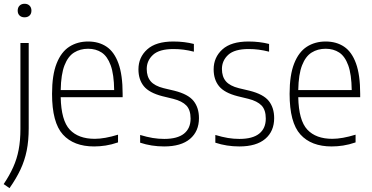

<svg xmlns="http://www.w3.org/2000/svg" viewBox="-32 -769 1974 1020"><path d="M18.5 230.5 -12.5 209Q18.5 163 38.2 119Q58 75 67.2 26Q76.5 -23 76.5 -83.5V-540.5H120.5V-88Q120.5 -21.5 109.8 31.5Q99 84.5 76.5 132.2Q54 180 18.5 230.5ZM98.5 -677Q82 -677 72 -686.5Q62 -696 62 -712.5Q62 -729 72 -739Q82 -749 98.5 -749Q115 -749 125 -739Q135 -729 135 -712.5Q135 -696 125 -686.5Q115 -677 98.5 -677Z M468 9Q359.5 9 302 -54.5Q244.5 -118 244.5 -270.5Q244.5 -370.5 268.8 -431.8Q293 -493 336.2 -520.8Q379.5 -548.5 436 -548.5Q493 -548.5 534 -521Q575 -493.5 597.2 -432.2Q619.5 -371 619.5 -270V-252.5H290.5Q293 -129 338.8 -80.2Q384.5 -31.5 471.5 -31.5Q523.5 -31.5 595 -53.5V-12.5Q560 -0.5 529 4.2Q498 9 468 9ZM436 -510Q394 -510 361.8 -490Q329.5 -470 310.8 -422.2Q292 -374.5 290.5 -290.5H574.5Q573.5 -374 556 -422Q538.5 -470 508 -490Q477.5 -510 436 -510Z M840 9Q772.5 9 712.5 -11V-52Q749 -41 779.2 -36Q809.5 -31 840.5 -31Q910.5 -31 945.5 -59Q980.5 -87 980.5 -139Q980.5 -185 958 -208.5Q935.5 -232 888 -244L830.5 -258Q760.5 -276 732 -311.2Q703.5 -346.5 703.5 -400.5Q703.5 -464.5 750 -506.5Q796.5 -548.5 888.5 -548.5Q919 -548.5 945.8 -545.2Q972.5 -542 998 -535.5V-494.5Q968 -502 942.8 -505.2Q917.5 -508.5 889.5 -508.5Q814.5 -508.5 781 -477.8Q747.5 -447 747.5 -402.5Q747.5 -362 768.5 -337.2Q789.5 -312.5 837.5 -300.5L894.5 -287Q968 -268.5 996.5 -232.5Q1025 -196.5 1025 -141.5Q1025 -71.5 977.5 -31.2Q930 9 840 9Z M1239.5 9Q1172 9 1112 -11V-52Q1148.5 -41 1178.8 -36Q1209 -31 1240 -31Q1310 -31 1345 -59Q1380 -87 1380 -139Q1380 -185 1357.5 -208.5Q1335 -232 1287.5 -244L1230 -258Q1160 -276 1131.5 -311.2Q1103 -346.5 1103 -400.5Q1103 -464.5 1149.5 -506.5Q1196 -548.5 1288 -548.5Q1318.5 -548.5 1345.2 -545.2Q1372 -542 1397.5 -535.5V-494.5Q1367.5 -502 1342.2 -505.2Q1317 -508.5 1289 -508.5Q1214 -508.5 1180.5 -477.8Q1147 -447 1147 -402.5Q1147 -362 1168 -337.2Q1189 -312.5 1237 -300.5L1294 -287Q1367.5 -268.5 1396 -232.5Q1424.5 -196.5 1424.5 -141.5Q1424.5 -71.5 1377 -31.2Q1329.5 9 1239.5 9Z M1730 9Q1621.5 9 1564 -54.5Q1506.5 -118 1506.5 -270.5Q1506.5 -370.5 1530.8 -431.8Q1555 -493 1598.2 -520.8Q1641.5 -548.5 1698 -548.5Q1755 -548.5 1796 -521Q1837 -493.5 1859.2 -432.2Q1881.5 -371 1881.5 -270V-252.5H1552.5Q1555 -129 1600.8 -80.2Q1646.5 -31.5 1733.5 -31.5Q1785.5 -31.5 1857 -53.5V-12.5Q1822 -0.5 1791 4.2Q1760 9 1730 9ZM1698 -510Q1656 -510 1623.8 -490Q1591.5 -470 1572.8 -422.2Q1554 -374.5 1552.5 -290.5H1836.5Q1835.5 -374 1818 -422Q1800.5 -470 1770 -490Q1739.5 -510 1698 -510Z"/></svg>

Font: Encode Sans SmCnd XLt
Style: Regular
Weight: 200
Width: 4
Designer: Multiple Designers
Foundry: Impallari Type
Version: Version 3.002; ttfautohint (v1.8.3) -l 8 -r 50 -G 200 -x 14 